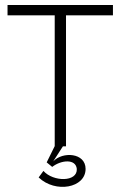

<svg xmlns="http://www.w3.org/2000/svg" viewBox="-20 -583 482 765"><path d="M198 -522V0H243V-522H430V-563H10V-522ZM134 124C201 188 321 166 321 90C321 25 229 20 192 60L232 -2L204 -13L166 64L188 82C224 54 282 49 286 90C289 143 192 142 153 98Z"/></svg>

Font: OSH Darker Grotesque
Style: Regular
Weight: 400
Designer: Gabriel Lam
Foundry: TypeRant
Version: Version 1.000;Glyphs 3.1.1 (3148)